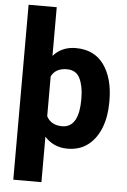

<svg xmlns="http://www.w3.org/2000/svg" viewBox="-62 -794 687 1042"><g transform="rotate(5 281.5 -273.5)"><path d="M533.2 -270C533.2 -350.6 515.6 -415.5 480.5 -464.8C445.3 -513.7 394 -538.1 327.1 -538.1C274.4 -538.1 233.9 -518.6 204.1 -484.9V-750H50.8V203.1H204.1V-44.4C234.9 -10.7 274.9 9.8 328.1 9.8C372.6 9.8 410.2 -2 440.9 -25.9C501.5 -72.8 533.2 -157.7 533.2 -259.8ZM380.4 -259.8C380.4 -177.2 357.9 -108.9 289.6 -108.9C246.1 -108.9 219.2 -127 204.1 -156.2V-373C219.2 -403.8 247.6 -419.4 288.6 -419.4C322.3 -419.4 346.2 -405.3 359.9 -377C373.5 -348.6 380.4 -313 380.4 -270Z"/></g></svg>

Font: Vazirmatn ExtraBold
Style: Regular
Weight: 800
Designer: Saber Rastikerdar
Foundry: Saber Rastikerdar
Version: Version 33.003